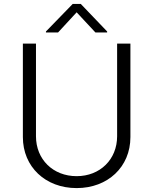

<svg xmlns="http://www.w3.org/2000/svg" viewBox="-20 -951 783 982"><path d="M579 -728V-254C579 -136 492 -50 372 -50C251 -50 164 -136 164 -254V-728H97V-250C97 -98 212 11 372 11C531 11 647 -97 647 -250V-728ZM215 -785H277L372 -888L468 -785H528V-790L393 -931H352L215 -790Z"/></svg>

Font: Wafeq Light
Style: Regular
Weight: 300
Designer: Rasmus Andersson & Azza Alameddine
Foundry: Google & TypeTogether
Version: Version 3.000;January 28, 2025;FontCreator 15.0.0.3014 64-bi